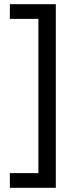

<svg xmlns="http://www.w3.org/2000/svg" viewBox="-20 -736 363 915"><path d="M27 89V159H246V-716H27V-646H163V89Z"/></svg>

Font: Noto Sans Lao Looped SemiCondensed
Style: Regular
Weight: 400
Width: 4
Designer: Mark Frömberg, Ben Mitchell
Foundry: The Fontpad Ltd
Version: Version 1.002